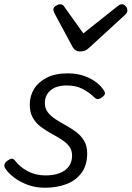

<svg xmlns="http://www.w3.org/2000/svg" viewBox="-20 -864 619 903"><path d="M192 19Q148 19 111 5.5Q74 -8 47 -28.5Q20 -49 6 -70Q0 -78 0.5 -87.5Q1 -97 13 -107Q25 -116 34 -117.5Q43 -119 52 -107Q73 -79 110 -59Q147 -39 194 -39Q232 -39 260 -49.5Q288 -60 303.5 -81Q319 -102 319 -132Q319 -159 304.5 -177Q290 -195 267.5 -209Q245 -223 219.5 -237Q194 -251 171.5 -268Q149 -285 134.5 -310Q120 -335 120 -372Q120 -413 140.5 -446Q161 -479 200.5 -499Q240 -519 298 -519Q342 -519 375.5 -507Q409 -495 432 -477.5Q455 -460 466 -442Q474 -432 473.5 -424Q473 -416 460 -406Q450 -399 441.5 -398Q433 -397 425 -405Q399 -430 368 -446Q337 -462 294 -462Q244 -462 217.5 -439Q191 -416 191 -380Q191 -353 205.5 -335Q220 -317 242.5 -302.5Q265 -288 290.5 -274Q316 -260 338.5 -243Q361 -226 375.5 -202Q390 -178 390 -142Q390 -87 363.5 -51Q337 -15 292 2Q247 19 192 19ZM553 -844Q563 -844 571 -835Q579 -826 579 -816Q579 -808 576 -803.5Q573 -799 569 -795L400 -640Q389 -629 378.5 -625.5Q368 -622 355 -622Q345 -622 336.5 -627Q328 -632 322 -642L237 -800Q234 -806 232.5 -811Q231 -816 231 -819Q231 -830 243 -837Q255 -844 262 -844Q271 -844 276 -840Q281 -836 284 -830L372 -707L528 -831Q535 -836 540 -840Q545 -844 553 -844Z"/></svg>

Font: Playwrite CU Light
Style: Regular
Weight: 300
Designer: Veronika Burian, José Scaglione
Foundry: TypeTogether
Version: Version 1.002